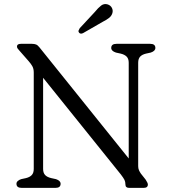

<svg xmlns="http://www.w3.org/2000/svg" viewBox="-20 -913 832 933"><path d="M274.5 -20Q274.5 0 249.5 0H85.5Q60 0 60 -20Q60 -35 83 -42.5L106 -47.5Q124.5 -52 134.2 -62.2Q144 -72.5 144 -92V-560.5Q144 -579 137.2 -591Q130.5 -603 119.5 -615.5L76.5 -664.5Q69.5 -672 66 -676.8Q62.5 -681.5 62.5 -687Q62.5 -700 81.5 -700H135.5Q147 -700 155.2 -696.8Q163.5 -693.5 172 -682.5L605.5 -143V-608Q605.5 -627.5 595.5 -637.8Q585.5 -648 566.5 -652.5L543.5 -657.5Q520.5 -665 520.5 -680Q520.5 -700 546 -700H710Q735 -700 735 -680Q735 -665 712.5 -657.5L689.5 -652.5Q670.5 -648 661 -637.8Q651.5 -627.5 651.5 -608V-106Q651.5 -94.5 655.2 -86Q659 -77.5 664.5 -69.5L687.5 -40.5Q698.5 -24 698.5 -16.5Q698.5 0 678 0H607.5Q589.5 0 589.5 -16.5Q589.5 -29.5 584.8 -39Q580 -48.5 567 -65.5L189.5 -535V-92Q189.5 -72.5 199.5 -62.2Q209.5 -52 229 -47.5L252 -42.5Q274.5 -35 274.5 -20ZM440 -854Q457 -875 471.5 -886Q486 -897 503.5 -891.5Q518 -886.5 524 -874.2Q530 -862 526 -849Q522 -835.5 510 -826Q498 -816.5 480 -807.5L383.5 -752Q371 -746 364 -754.5Q360 -759.5 362 -765Q364 -770.5 367.5 -776Z"/></svg>

Font: Fraunces 9pt S100 Light
Style: Regular
Weight: 300
Version: Version 1.000; ttfautohint (v1.8.3)